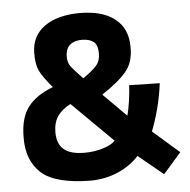

<svg xmlns="http://www.w3.org/2000/svg" viewBox="-51 -753 804 814"><g transform="rotate(-5 350.5 -346.0)"><path d="M316 -702Q222 -701 167 -662Q112 -622 111 -551Q110 -504 123 -475Q137 -446 177 -399Q105 -372 70 -326Q35 -280 35 -198Q33 -100 93 -45Q153 9 304 10Q368 9 422 -15Q475 -39 509 -77L615 10L691 -77L579 -175Q594 -212 609 -267Q623 -321 630 -376L500 -379Q499 -350 493 -310Q487 -270 481 -251L383 -349Q456 -397 488 -436Q521 -475 520 -540Q520 -619 467 -660Q415 -702 316 -702ZM287 -110Q228 -110 199 -134Q171 -158 171 -207Q171 -248 190 -276Q210 -304 245 -321L418 -150Q401 -132 364 -121Q327 -110 287 -110ZM247 -521Q247 -556 266 -572Q284 -588 316 -588Q349 -588 367 -574Q384 -559 384 -525Q384 -492 366 -472Q348 -452 309 -425L292 -443Q270 -466 258 -482Q247 -498 247 -521Z"/></g></svg>

Font: RazerF5
Style: Bold
Weight: 700
Foundry: Razer Inc.
Version: Version 1.000;PS 001.001;hotconv 1.0.56